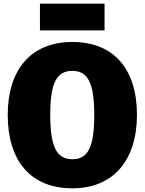

<svg xmlns="http://www.w3.org/2000/svg" viewBox="-20 -1001 785 1043"><path d="M548 -836V-981H197V-836ZM373 -773C147 -773 22 -621 22 -377C22 -127 147 22 373 22C598 22 724 -133 724 -377C724 -626 598 -773 373 -773ZM373 -616C457 -616 492 -551 492 -377C492 -203 459 -136 373 -136C288 -136 253 -203 253 -377C253 -551 288 -616 373 -616Z"/></svg>

Font: Glow Sans SC Normal Heavy
Style: Regular
Weight: 900
Designer: Ryoko NISHIZUKA (kana, bopomofo & ideographs); Paul D. Hunt (Latin, Greek & Cyrillic); Sandoll Communications, Soo-young
Version: Version 0.93